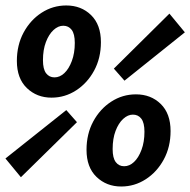

<svg xmlns="http://www.w3.org/2000/svg" viewBox="-71 -667 693 699"><path d="M116.5 -311.5Q63.1 -311.5 26.7 -346.5Q-9.6 -381.5 -9.6 -445.1Q-9.6 -502.9 14.9 -548.5Q39.5 -594.1 80.4 -620.6Q121.4 -647.1 170.2 -647.1Q224.7 -647.1 260.5 -612.1Q296.4 -577.1 296.4 -513.5Q296.4 -455.7 271.8 -410.2Q247.2 -364.7 206.3 -338.1Q165.3 -311.5 116.5 -311.5ZM127.4 -385.3Q146.8 -385.3 163.3 -400.8Q179.8 -416.3 190.5 -444.9Q201.3 -473.5 201.3 -510.8Q201.3 -543.5 189.9 -558.4Q178.5 -573.3 159.3 -573.3Q140.8 -573.3 123.9 -557.8Q107 -542.3 96.2 -514.1Q85.4 -485.9 85.4 -447.8Q85.4 -415.2 96.8 -400.3Q108.2 -385.3 127.4 -385.3ZM5.1 -21.8 -51.2 -90 170.4 -266.2 209.2 -222.2ZM382.2 -373.3 343.5 -417.2 545.8 -617.4 602 -549.3ZM370.1 12Q316.7 12 280.3 -23Q244 -57.9 244 -121.5Q244 -179.4 268.5 -224.9Q293.1 -270.5 334.1 -297Q375 -323.5 423.9 -323.5Q478.3 -323.5 514.1 -288.6Q550 -253.6 550 -190Q550 -132.2 525.4 -86.7Q500.9 -41.2 459.9 -14.6Q418.9 12 370.1 12ZM381.1 -61.8Q400.4 -61.8 416.9 -77.3Q433.4 -92.8 444.1 -121.4Q454.9 -150 454.9 -187.3Q454.9 -220 443.5 -234.9Q432.2 -249.7 412.9 -249.7Q394.4 -249.7 377.5 -234.2Q360.6 -218.8 349.8 -190.6Q339.1 -162.4 339.1 -124.2Q339.1 -91.7 350.5 -76.8Q361.8 -61.8 381.1 -61.8Z"/></svg>

Font: SourceCodeVF
Style: Italic
Weight: 200
Italic angle: -11°
Monospace: yes
Designer: Paul D. Hunt, Teo Tuominen
Foundry: Adobe
Version: Version 1.026;hotconv 1.1.0;makeotfexe 2.6.0